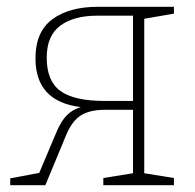

<svg xmlns="http://www.w3.org/2000/svg" viewBox="-20 -543 573 563"><path d="M490 -503 403 -488V-35L490 -21V0H283V-21L370 -35V-221H287Q243 -221 217 -204.5Q191 -188 174 -147L113 0H10V-20L95 -36L147 -159Q160 -189 176.5 -205.5Q193 -222 217 -229Q84 -245 84 -372Q84 -450 133.5 -486.5Q183 -523 266 -523H490ZM287 -247H370V-497H265Q196 -497 156.5 -467.5Q117 -438 117 -374Q117 -305 157.5 -276Q198 -247 287 -247Z"/></svg>

Font: Bitter Pro ExtraLight
Style: Regular
Weight: 275
Designer: Sol Matas, and Bitter project Authors
Foundry: Sol Matas
Version: Version 1.010